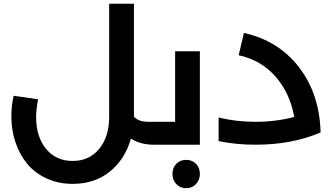

<svg xmlns="http://www.w3.org/2000/svg" viewBox="-20 -765 1764 1015"><path d="M799.8 -121.1Q819.8 -121.1 819.8 -61Q819.8 0 799.8 0H793.9Q722.7 0 671.9 -32.2Q641.6 76.2 561.3 141.6Q481 207 363.8 207Q289.1 207 227.1 178.7Q165 150.4 124.5 101.6Q84 52.7 62 -12Q40 -76.7 40 -149.9Q40 -203.1 51.8 -258.8L181.2 -240.2Q170.9 -182.1 170.9 -147Q170.9 -42 223.6 22Q276.4 85.9 363.8 85.9Q451.7 85.9 504.4 22Q557.1 -42 557.1 -147.9V-745.1H688V-151.9V-147.9Q713.4 -121.1 763.2 -121.1Z M905.8 -494.1H1036.6V0H799.8Q779.8 0 779.8 -61Q779.8 -121.1 799.8 -121.1H905.8ZM963.9 80.1Q995.6 80.1 1016.1 101.1Q1036.6 122.1 1036.6 154.8Q1036.6 187 1015.9 208.5Q995.1 230 963.9 230Q933.1 230 912.4 208.5Q891.6 187 891.6 154.8Q891.6 122.1 912.1 101.1Q932.6 80.1 963.9 80.1Z M1269.5 -590.8Q1452.6 -550.3 1561 -409.2Q1669.4 -268.1 1674.8 -64.9Q1524.4 0 1329.6 0Q1228 0 1135.7 -19V-144Q1227.1 -121.1 1330.6 -121.1Q1440.4 -121.1 1535.6 -147Q1512.7 -272.9 1436.8 -359.9Q1360.8 -446.8 1241.7 -473.1Z"/></svg>

Font: Montserrat-Arabic Medium
Style: Regular
Weight: 500
Designer: Mohamed Gaber
Foundry: Kief Type Foundry
Version: Version 5.008;PS 005.008;hotconv 1.0.88;makeotf.lib2.5.64775